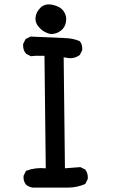

<svg xmlns="http://www.w3.org/2000/svg" viewBox="-20 -855 540 879"><path d="M130.4 3.9Q112.8 1.5 99.6 -9.3L99.1 -9.8Q85.9 -25.4 87.9 -49.3V-50.3L88.4 -51.3L98.1 -70.8L99.1 -73.2L101.6 -73.7Q141.1 -88.9 189.5 -84.5L183.6 -599.6H141.1L123.5 -597.7H122.1L120.6 -598.1L101.1 -607.9L100.1 -608.4L99.1 -609.4Q91.3 -618.2 88.1 -629.2Q85 -640.1 85.9 -652.8V-653.8L86.4 -654.8L96.2 -674.3L97.2 -676.3L99.1 -677.2L118.7 -687L119.6 -687.5H121.6Q242.2 -681.6 276.9 -680.7Q294.9 -680.2 311.3 -677Q327.6 -673.8 342.8 -667.5L344.2 -667L345.2 -666Q352.1 -658.2 354.7 -648.2Q357.4 -638.2 356.4 -626.5V-625.5L356 -624.5L346.2 -605L345.2 -603.5L344.2 -602.5Q323.2 -586.9 295.4 -588.9H294.9L271.5 -592.8L277.3 -84.5L346.2 -89.8H347.7L349.1 -89.4L368.7 -79.6L370.1 -78.6L371.1 -77.6Q383.8 -60.5 381.8 -36.6V-35.6L381.3 -34.7L371.6 -15.1L370.6 -13.2L368.7 -12.2Q332 3.9 290 3.9H130.9ZM211.4 -699.2Q207 -700.2 202.4 -701.7Q197.8 -703.1 193.4 -705.1Q189 -707 184.8 -709.2Q180.7 -711.4 176.8 -714.1Q172.9 -716.8 169.2 -719.7Q165.5 -722.7 162.1 -726.6Q140.6 -747.6 142.6 -773.9Q143.6 -786.6 149.2 -798.1Q154.8 -809.6 165 -819.3Q175.3 -830.1 189.7 -833.3Q204.1 -836.4 220.7 -833Q255.4 -825.7 271 -804.2Q286.6 -782.7 282.2 -755.9Q280.3 -742.7 274.2 -732.2Q268.1 -721.7 257.8 -713.9Q238.3 -699.2 212.9 -699.2H212.4Z"/></svg>

Font: NaikaiFont
Style: SemiBold
Weight: 600
Version: Version 1.89